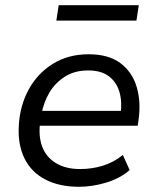

<svg xmlns="http://www.w3.org/2000/svg" viewBox="-20 -707 601 736"><path d="M283 9Q207 9 153.5 -19Q100 -47 74 -99.5Q48 -152 52 -224Q56 -301 89.5 -363Q123 -425 182 -462Q241 -499 320 -499Q396 -499 441.5 -465Q487 -431 504 -373.5Q521 -316 511 -247L508 -225H115L124 -282H462L442 -266Q449 -316 438 -354Q427 -392 397.5 -414.5Q368 -437 318 -437Q266 -437 228.5 -413Q191 -389 169 -351.5Q147 -314 139 -269L135 -247Q126 -189 141 -147Q156 -105 194 -82Q232 -59 287 -59Q332 -59 373.5 -71.5Q415 -84 451 -113L477 -55Q440 -23 387 -7Q334 9 283 9ZM196 -628 205 -687H512L503 -628Z"/></svg>

Font: Nunito Sans 10pt
Style: Italic
Weight: 400
Italic angle: -9°
Designer: Vernon Adams
Foundry: Vernon Adams
Version: Version 3.101;gftools[0.9.27]